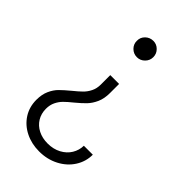

<svg xmlns="http://www.w3.org/2000/svg" viewBox="-224 -599 888 888"><g transform="rotate(45 220.5 -154.5)"><path d="M169.9 -61.5Q145 -41.5 130.9 -27.3Q116.7 -13.2 107.2 6.3Q97.7 25.9 97.7 50.8Q97.7 82.5 112.8 107.2Q127.9 131.8 155 145.5Q182.1 159.2 216.8 159.2Q253.9 159.2 282.7 143.8Q311.5 128.4 326.9 103Q342.3 77.6 342.8 47.9H401.4Q401.4 92.8 377.2 130.6Q353 168.5 310.1 190.7Q267.1 212.9 214.8 212.9Q165 212.9 124.5 192.6Q84 172.4 60.5 136Q37.1 99.6 37.1 52.7Q37.1 17.6 48.8 -8.3Q60.5 -34.2 77.6 -51.3Q94.7 -68.4 123 -91.8Q148.4 -112.3 163.3 -127Q178.2 -141.6 188.2 -161.9Q198.2 -182.1 198.2 -208V-269.5H255.9V-210Q255.9 -173.3 243.9 -146.7Q231.9 -120.1 214.8 -102.3Q197.8 -84.5 169.9 -61.5ZM280.3 -468.8Q280.3 -446.8 264.4 -430.9Q248.5 -415 226.6 -415Q204.1 -415 188.2 -430.9Q172.4 -446.8 172.9 -468.8Q172.4 -491.2 188.5 -506.8Q204.6 -522.5 227.5 -522.5Q249 -522.5 264.6 -506.8Q280.3 -491.2 280.3 -468.8Z"/></g></svg>

Font: Reddit Sans Fudge Light
Style: Regular
Weight: 300
Designer: Stephen Hutchings
Foundry: Reddit
Version: Version 1.013